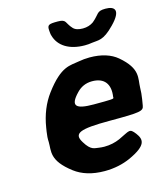

<svg xmlns="http://www.w3.org/2000/svg" viewBox="-113 -830 792 925"><g transform="rotate(-15 283.5 -367.5)"><path d="M488 -124C461 -159 460 -147 401 -120C378 -110 352 -104 323 -104C314 -104 305 -105 297 -106C276 -110 257 -104 228 -152C196 -203 227 -218 381 -218C534 -218 549 -221 553 -248L558 -278C561 -298 563 -316 563 -334C564 -381 588 -423 502 -496C470 -523 424 -538 365 -538C346 -538 328 -536 311 -533C265 -524 222 -534 140 -424C108 -381 86 -328 76 -265L73 -246C70 -228 69 -211 70 -195C71 -150 50 -107 146 -34C183 -6 232 10 295 10C344 10 387 0 423 -16C517 -59 514 -89 488 -124ZM426 -326V-320C425 -315 416 -314 327 -314C238 -314 214 -333 270 -391C289 -411 314 -424 347 -424C408 -424 435 -387 426 -326ZM371 -681C349 -681 333 -686 323 -697C294 -728 307 -745 262 -745C217 -745 209 -742 211 -714C212 -705 212 -695 215 -687C230 -633 282 -600 359 -600C372 -600 384 -601 395 -603C427 -608 450 -598 508 -658C571 -722 545 -745 500 -745C454 -745 463 -729 424 -697C410 -687 392 -681 371 -681Z"/></g></svg>

Font: Asimov Print
Style: AIt
Weight: 500
Designer: Google
Version: Version 2.000980: 2014